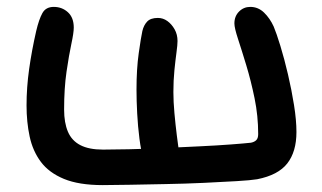

<svg xmlns="http://www.w3.org/2000/svg" viewBox="-20 -528 934 557"><path d="M278 9Q209 9 165.5 -9Q122 -27 98.5 -58.5Q75 -90 66 -132Q57 -174 57 -222Q57 -274 64.5 -327.5Q72 -381 85 -438Q93 -472 103 -490Q113 -508 136 -508Q160 -508 177 -492.5Q194 -477 194 -448Q194 -433 187 -400.5Q180 -368 173 -320Q166 -272 166 -210Q166 -172 177 -146Q188 -120 213 -107Q238 -94 279 -94Q307 -94 353.5 -95Q400 -96 453.5 -98.5Q507 -101 559 -103.5Q611 -106 650.5 -109Q690 -112 708 -114Q718 -116 723.5 -121.5Q729 -127 729 -139Q729 -192 718.5 -243Q708 -294 694.5 -338.5Q681 -383 670.5 -415Q660 -447 660 -460Q660 -481 673.5 -494.5Q687 -508 706 -508Q729 -508 746 -491.5Q763 -475 774 -451Q782 -432 793.5 -394.5Q805 -357 815.5 -312Q826 -267 833 -223Q840 -179 840 -145Q840 -88 813.5 -54Q787 -20 726 -8Q708 -5 666.5 -2.5Q625 0 571 2.5Q517 5 461.5 6Q406 7 357.5 8Q309 9 278 9ZM448 -26Q433 -26 417.5 -37Q402 -48 396 -66Q389 -91 384.5 -126Q380 -161 378 -198.5Q376 -236 376 -268Q376 -328 382.5 -374Q389 -420 393 -438Q397 -455 407 -465.5Q417 -476 438 -476Q453 -476 465.5 -467Q478 -458 486.5 -443Q495 -428 495 -409Q495 -398 492 -376Q489 -354 486 -324.5Q483 -295 483 -261Q483 -233 486 -200Q489 -167 493 -135Q497 -103 501 -78Q502 -66 493.5 -54Q485 -42 473 -34Q461 -26 448 -26Z"/></svg>

Font: Shantell Sans Medium
Style: Regular
Weight: 500
Designer: Stephen Nixon, Anya Danilova, Shantell Martin
Foundry: Arrow Type
Version: Version 1.011;[c5ecc13dd]